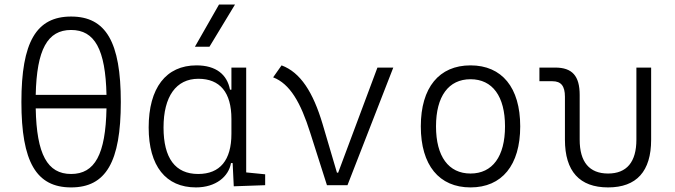

<svg xmlns="http://www.w3.org/2000/svg" viewBox="-20 -815 2970 845"><path d="M293 9.8C446.3 9.8 511.7 -102.5 511.7 -366.2C511.7 -629.9 446.3 -742.2 293 -742.2C139.6 -742.2 74.2 -629.9 74.2 -366.2C74.2 -102.5 139.6 9.8 293 9.8ZM293 -49.3C188.5 -49.3 141.1 -135.7 137.2 -337.9H448.7C444.8 -135.7 397.5 -49.3 293 -49.3ZM137.2 -397.5C141.6 -597.2 189 -683.1 293 -683.1C397 -683.1 444.3 -597.2 448.7 -397.5Z M842.3 9.8C930.2 9.8 986.3 -38.1 996.6 -97.2H1003.9L1008.8 4.9L1147 0V-47.9L1063.5 -56.2V-517.6H998.5V-420.4H992.2C979.5 -486.8 931.2 -527.3 844.7 -527.3C710.4 -527.3 634.3 -427.7 634.3 -253.9C634.3 -84 710 9.8 842.3 9.8ZM998.5 -226.1C998.5 -109.9 948.2 -49.3 852.1 -49.3C751.5 -49.3 699.7 -118.7 699.7 -253.9C699.7 -390.1 754.9 -468.3 853 -468.3C948.2 -468.3 998.5 -408.2 998.5 -291.5ZM837.9 -609.4H901.9L1014.2 -794.9H943.8Z M1418.9 0H1509.3L1710.9 -517.6H1641.1L1468.3 -55.2H1462.9L1399.9 -268.6C1357.9 -409.7 1302.2 -496.6 1219.2 -527.3L1182.1 -474.6C1255.9 -446.3 1303.2 -364.3 1345.2 -231Z M2050.8 9.8C2189 9.8 2269.5 -87.9 2269.5 -258.8C2269.5 -429.7 2189 -527.3 2050.8 -527.3C1912.6 -527.3 1832 -429.7 1832 -258.8C1832 -87.9 1912.6 9.8 2050.8 9.8ZM2050.8 -51.3C1954.1 -51.3 1898.9 -126.5 1898.9 -258.8C1898.9 -391.1 1954.1 -466.3 2050.8 -466.3C2147.5 -466.3 2202.6 -391.1 2202.6 -258.8C2202.6 -126.5 2147.5 -51.3 2050.8 -51.3Z M2656.2 9.8C2781.7 9.8 2845.7 -61 2845.7 -200.2V-517.6H2780.8V-200.2C2780.8 -102.1 2738.3 -51.3 2656.2 -51.3C2573.7 -51.3 2531.2 -102.1 2531.2 -200.2V-397C2531.2 -481 2498.5 -517.6 2423.3 -517.6H2354V-457.5H2411.6C2449.2 -457.5 2466.3 -436.5 2466.3 -389.2V-200.2C2466.3 -61 2530.8 9.8 2656.2 9.8Z"/></svg>

Font: Cascadia Mono Light
Style: Regular
Weight: 300
Monospace: yes
Designer: Aaron Bell
Foundry: Saja Typeworks
Version: Version 2404.023